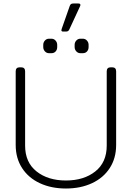

<svg xmlns="http://www.w3.org/2000/svg" viewBox="-20 -1066 756 1101"><path d="M332 -893 334 -901 380 -1032Q383 -1040 387.5 -1043Q392 -1046 402 -1046H429Q441 -1046 441 -1038Q441 -1033 439 -1030L377 -896Q374 -890 369.5 -887.5Q365 -885 357 -885H342Q332 -885 332 -893ZM228 -796V-809Q228 -823 237.5 -833.5Q247 -844 261 -844H275Q289 -844 298.5 -833.5Q308 -823 308 -809V-796Q308 -781 299 -771Q290 -761 275 -761H261Q247 -761 237.5 -771.5Q228 -782 228 -796ZM408 -796V-809Q408 -823 417.5 -833.5Q427 -844 441 -844H455Q469 -844 478.5 -833.5Q488 -823 488 -809V-796Q488 -781 479 -771Q470 -761 455 -761H441Q427 -761 417.5 -771.5Q408 -782 408 -796ZM70 -235V-657Q70 -680 93 -680H101Q124 -680 124 -657V-231Q124 -135 189.5 -83Q255 -31 358 -31Q461 -31 526.5 -83Q592 -135 592 -231V-657Q592 -680 615 -680H623Q646 -680 646 -657V-235Q646 -159 609.5 -102.5Q573 -46 507.5 -15.5Q442 15 358 15Q274 15 208.5 -15.5Q143 -46 106.5 -102.5Q70 -159 70 -235Z"/></svg>

Font: Mitr ExtraLight
Style: Regular
Weight: 275
Designer: Thanarat Vachiruckul
Foundry: Cadson Demak Co.,Ltd.
Version: Version 1.001